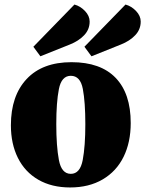

<svg xmlns="http://www.w3.org/2000/svg" viewBox="-20 -804 640 846"><path d="M556 -262Q556 -177 524.5 -113Q493 -49 432.5 -13.5Q372 22 289 22Q208 22 149 -12Q90 -46 59 -108Q28 -170 28 -252Q28 -382 97.5 -456Q167 -530 295 -530Q423 -530 489.5 -461Q556 -392 556 -262ZM356 -257Q356 -354 345 -412Q334 -470 292 -470Q251 -470 239.5 -411.5Q228 -353 228 -257Q228 -160 239.5 -99Q251 -38 292 -38Q333 -38 344.5 -99Q356 -160 356 -257ZM375 -709Q375 -674 350.5 -648.5Q326 -623 288 -608L158 -556L127 -598L308 -784Q334 -777 354.5 -755.5Q375 -734 375 -709ZM600 -709Q600 -674 575.5 -648.5Q551 -623 513 -608L383 -556L352 -598L533 -784Q559 -777 579.5 -755.5Q600 -734 600 -709Z"/></svg>

Font: Sansita ExtraBold
Style: Regular
Weight: 800
Designer: Pablo Cosgaya
Foundry: Omnibus-Type
Version: Version 1.006